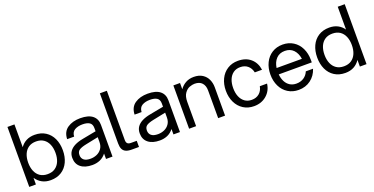

<svg xmlns="http://www.w3.org/2000/svg" viewBox="-25 -1438 4225 2167"><g transform="rotate(-20 2087.5 -354.0)"><path d="M142 -80V0H62V-720H146V-446Q174 -487 217.5 -509.5Q261 -532 318 -532Q394 -532 448.5 -497Q503 -462 531.5 -400.5Q560 -339 560 -260Q560 -181 531.5 -119.5Q503 -58 448.5 -23Q394 12 318 12Q259 12 215 -12Q171 -36 142 -80ZM472 -260Q472 -318 453.5 -362Q435 -406 398.5 -431Q362 -456 308 -456Q254 -456 217.5 -431Q181 -406 162.5 -362Q144 -318 144 -260Q144 -202 162.5 -158Q181 -114 217.5 -89Q254 -64 308 -64Q362 -64 398.5 -89Q435 -114 453.5 -158Q472 -202 472 -260Z M630 -141Q630 -186 652 -218Q674 -250 715.5 -271Q757 -292 817 -303L980 -334V-374Q980 -419 951 -438.5Q922 -458 866 -458Q811 -458 773 -436Q735 -414 732 -360H648Q651 -448 712.5 -490Q774 -532 866 -532Q964 -532 1013 -492.5Q1062 -453 1062 -382V0H984V-65Q952 -24 910 -6Q868 12 818 12Q730 12 680 -28Q630 -68 630 -141ZM980 -206V-263L829 -232Q771 -220 744 -202Q717 -184 717 -143Q717 -105 743 -83.5Q769 -62 822 -62Q862 -62 898 -77.5Q934 -93 957 -125.5Q980 -158 980 -206Z M1256 -720V-128Q1256 -100 1269 -87Q1282 -74 1310 -74H1380V0H1294Q1249 0 1222.5 -12.5Q1196 -25 1184 -51Q1172 -77 1172 -118V-720Z M1440 -141Q1440 -186 1462 -218Q1484 -250 1525.5 -271Q1567 -292 1627 -303L1790 -334V-374Q1790 -419 1761 -438.5Q1732 -458 1676 -458Q1621 -458 1583 -436Q1545 -414 1542 -360H1458Q1461 -448 1522.5 -490Q1584 -532 1676 -532Q1774 -532 1823 -492.5Q1872 -453 1872 -382V0H1794V-65Q1762 -24 1720 -6Q1678 12 1628 12Q1540 12 1490 -28Q1440 -68 1440 -141ZM1790 -206V-263L1639 -232Q1581 -220 1554 -202Q1527 -184 1527 -143Q1527 -105 1553 -83.5Q1579 -62 1632 -62Q1672 -62 1708 -77.5Q1744 -93 1767 -125.5Q1790 -158 1790 -206Z M1982 -520H2062V-445Q2090 -485 2132 -508.5Q2174 -532 2229 -532Q2292 -532 2333.5 -505Q2375 -478 2394.5 -434.5Q2414 -391 2414 -342V0H2331V-334Q2331 -390 2301 -423Q2271 -456 2213 -456Q2186 -456 2152.5 -444Q2119 -432 2092.5 -395Q2066 -358 2066 -291V0H1982Z M2518 -260Q2518 -338 2548 -400Q2578 -462 2633 -497Q2688 -532 2760 -532Q2854 -532 2912.5 -481Q2971 -430 2983 -344H2896Q2885 -396 2849.5 -426Q2814 -456 2760 -456Q2711 -456 2676.5 -431Q2642 -406 2624 -362Q2606 -318 2606 -260Q2606 -202 2624 -158Q2642 -114 2676.5 -89Q2711 -64 2760 -64Q2814 -64 2850 -94.5Q2886 -125 2896 -178H2983Q2972 -93 2910.5 -40.5Q2849 12 2760 12Q2688 12 2633 -23Q2578 -58 2548 -120Q2518 -182 2518 -260Z M3053 -260Q3053 -338 3083 -400Q3113 -462 3168.5 -497Q3224 -532 3296 -532Q3368 -532 3423.5 -497Q3479 -462 3509 -400Q3539 -338 3539 -260V-230H3142Q3147 -180 3166 -143Q3185 -106 3218 -85Q3251 -64 3296 -64Q3347 -64 3385 -89Q3423 -114 3441 -158H3528Q3503 -80 3441.5 -34Q3380 12 3296 12Q3224 12 3168.5 -23Q3113 -58 3083 -120Q3053 -182 3053 -260ZM3296 -456Q3232 -456 3193 -415.5Q3154 -375 3144 -306H3448Q3438 -375 3399 -415.5Q3360 -456 3296 -456Z M3615 -260Q3615 -339 3643.5 -400.5Q3672 -462 3726.5 -497Q3781 -532 3857 -532Q3914 -532 3957.5 -509.5Q4001 -487 4029 -446V-720H4113V0H4033V-80Q4004 -36 3960 -12Q3916 12 3857 12Q3781 12 3726.5 -23Q3672 -58 3643.5 -119.5Q3615 -181 3615 -260ZM4031 -260Q4031 -318 4012.5 -362Q3994 -406 3957.5 -431Q3921 -456 3867 -456Q3813 -456 3776.5 -431Q3740 -406 3721.5 -362Q3703 -318 3703 -260Q3703 -202 3721.5 -158Q3740 -114 3776.5 -89Q3813 -64 3867 -64Q3921 -64 3957.5 -89Q3994 -114 4012.5 -158Q4031 -202 4031 -260Z"/></g></svg>

Font: Aspekta Variable
Style: Regular
Weight: 400
Designer: Ivo Dolenc
Version: Version 2.100